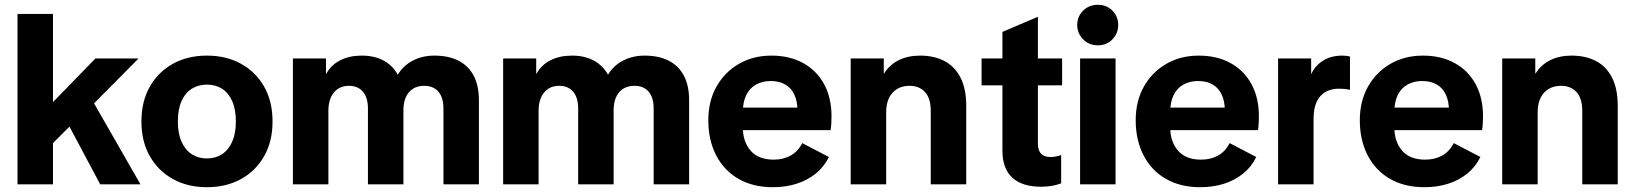

<svg xmlns="http://www.w3.org/2000/svg" viewBox="-20 -769 6816 801"><path d="M163 -134V-344H202L378 -525H558L332 -297L309 -280ZM53 0V-711H201V0ZM398 0 243 -291 327 -417 566 0Z M843 12Q763 12 701.5 -22Q640 -56 605 -117.5Q570 -179 570 -262Q570 -346 605 -407.5Q640 -469 701.5 -503Q763 -537 843 -537Q924 -537 985.5 -503Q1047 -469 1082 -407.5Q1117 -346 1117 -262Q1117 -179 1082 -117.5Q1047 -56 985.5 -22Q924 12 843 12ZM843 -108Q879 -108 906 -125.5Q933 -143 948.5 -177.5Q964 -212 964 -262Q964 -313 948.5 -347.5Q933 -382 906 -399Q879 -416 843 -416Q808 -416 780.5 -399Q753 -382 737.5 -347.5Q722 -313 722 -262Q722 -212 737.5 -177.5Q753 -143 780.5 -125.5Q808 -108 843 -108Z M1202 0V-525H1340V-461H1341Q1361 -498 1399.5 -517.5Q1438 -537 1489 -537Q1542 -537 1580 -516.5Q1618 -496 1639 -458H1640Q1662 -495 1702 -516Q1742 -537 1792 -537Q1852 -537 1893.5 -515.5Q1935 -494 1956.5 -452.5Q1978 -411 1978 -350V0H1830V-316Q1830 -362 1809 -386.5Q1788 -411 1750 -411Q1709 -411 1686 -384Q1663 -357 1663 -308V0H1515V-316Q1515 -362 1494 -386.5Q1473 -411 1436 -411Q1396 -411 1373 -383Q1350 -355 1350 -307V0Z M2079 0V-525H2217V-461H2218Q2238 -498 2276.5 -517.5Q2315 -537 2366 -537Q2419 -537 2457 -516.5Q2495 -496 2516 -458H2517Q2539 -495 2579 -516Q2619 -537 2669 -537Q2729 -537 2770.5 -515.5Q2812 -494 2833.5 -452.5Q2855 -411 2855 -350V0H2707V-316Q2707 -362 2686 -386.5Q2665 -411 2627 -411Q2586 -411 2563 -384Q2540 -357 2540 -308V0H2392V-316Q2392 -362 2371 -386.5Q2350 -411 2313 -411Q2273 -411 2250 -383Q2227 -355 2227 -307V0Z M3204 12Q3122 12 3061.5 -22.5Q3001 -57 2968 -120.5Q2935 -184 2935 -267Q2935 -347 2969 -407.5Q3003 -468 3062.5 -502.5Q3122 -537 3198 -537Q3274 -537 3330.5 -506Q3387 -475 3418 -418Q3449 -361 3449 -283Q3449 -269 3448 -252.5Q3447 -236 3445 -226H3005V-320H3350L3307 -305Q3307 -346 3294 -374Q3281 -402 3256 -416.5Q3231 -431 3195 -431Q3161 -431 3134.5 -416.5Q3108 -402 3093.5 -373Q3079 -344 3079 -301V-238Q3079 -178 3111.5 -140.5Q3144 -103 3208 -103Q3248 -103 3278.5 -120Q3309 -137 3327 -172L3438 -114Q3418 -73 3383.5 -45Q3349 -17 3303.5 -2.5Q3258 12 3204 12Z M3863 0V-306Q3863 -359 3839 -385Q3815 -411 3775 -411Q3730 -411 3703.5 -382Q3677 -353 3677 -300V0H3529V-525H3667V-462H3668Q3690 -498 3728.5 -517.5Q3767 -537 3819 -537Q3876 -537 3919 -515Q3962 -493 3986.5 -446.5Q4011 -400 4011 -327V0Z M4323 10Q4244 10 4203 -28Q4162 -66 4162 -140V-636L4310 -699V-169Q4310 -141 4323.5 -127.5Q4337 -114 4363 -114Q4373 -114 4384 -116Q4395 -118 4407 -122V-4Q4385 4 4364.5 7Q4344 10 4323 10ZM4075 -413V-525H4411V-413Z M4486 0V-525H4634V0ZM4560 -580Q4523 -580 4498.5 -605Q4474 -630 4474 -665Q4474 -700 4498.5 -724.5Q4523 -749 4560 -749Q4597 -749 4621 -724.5Q4645 -700 4645 -665Q4645 -630 4621 -605Q4597 -580 4560 -580Z M4987 12Q4905 12 4844.5 -22.5Q4784 -57 4751 -120.5Q4718 -184 4718 -267Q4718 -347 4752 -407.5Q4786 -468 4845.5 -502.5Q4905 -537 4981 -537Q5057 -537 5113.5 -506Q5170 -475 5201 -418Q5232 -361 5232 -283Q5232 -269 5231 -252.5Q5230 -236 5228 -226H4788V-320H5133L5090 -305Q5090 -346 5077 -374Q5064 -402 5039 -416.5Q5014 -431 4978 -431Q4944 -431 4917.5 -416.5Q4891 -402 4876.5 -373Q4862 -344 4862 -301V-238Q4862 -178 4894.5 -140.5Q4927 -103 4991 -103Q5031 -103 5061.5 -120Q5092 -137 5110 -172L5221 -114Q5201 -73 5166.5 -45Q5132 -17 5086.5 -2.5Q5041 12 4987 12Z M5312 0V-525H5450V-461H5451Q5467 -496 5500.5 -516.5Q5534 -537 5580 -537Q5589 -537 5597.5 -536Q5606 -535 5612 -533V-394Q5601 -397 5589.5 -398Q5578 -399 5565 -399Q5534 -399 5510 -385.5Q5486 -372 5473 -344.5Q5460 -317 5460 -272V0Z M5922 12Q5840 12 5779.5 -22.5Q5719 -57 5686 -120.5Q5653 -184 5653 -267Q5653 -347 5687 -407.5Q5721 -468 5780.5 -502.5Q5840 -537 5916 -537Q5992 -537 6048.5 -506Q6105 -475 6136 -418Q6167 -361 6167 -283Q6167 -269 6166 -252.5Q6165 -236 6163 -226H5723V-320H6068L6025 -305Q6025 -346 6012 -374Q5999 -402 5974 -416.5Q5949 -431 5913 -431Q5879 -431 5852.5 -416.5Q5826 -402 5811.5 -373Q5797 -344 5797 -301V-238Q5797 -178 5829.5 -140.5Q5862 -103 5926 -103Q5966 -103 5996.5 -120Q6027 -137 6045 -172L6156 -114Q6136 -73 6101.5 -45Q6067 -17 6021.5 -2.5Q5976 12 5922 12Z M6581 0V-306Q6581 -359 6557 -385Q6533 -411 6493 -411Q6448 -411 6421.5 -382Q6395 -353 6395 -300V0H6247V-525H6385V-462H6386Q6408 -498 6446.5 -517.5Q6485 -537 6537 -537Q6594 -537 6637 -515Q6680 -493 6704.5 -446.5Q6729 -400 6729 -327V0Z"/></svg>

Font: TikTok Sans 24pt
Style: Bold
Weight: 700
Version: Version 4.000